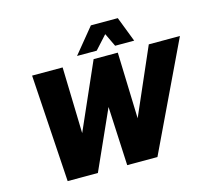

<svg xmlns="http://www.w3.org/2000/svg" viewBox="-125 -1075 1358 1227"><g transform="rotate(-15 554.0 -461.5)"><path d="M175 0 130 -710H332L344 -272L537 -710H697L711 -272L902 -710H1108L769 0H569L550 -390L375 0ZM440 -757 576 -923H754L818 -757H692L650 -845L570 -757Z"/></g></svg>

Font: Geist Black
Style: Italic
Weight: 900
Italic angle: -12°
Designer: Basement.studio, Andrés Briganti, Mateo Zaragoza
Foundry: Basement.studio, Vercel, Andrés Briganti, Guido Ferreyra, Mateo Zaragoza
Version: Version 1.500; ttfautohint (v1.8.4.7-5d5b)